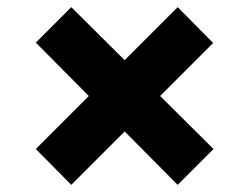

<svg xmlns="http://www.w3.org/2000/svg" viewBox="-20 -516 696 536"><path d="M80 -100 228 -248 80 -397 179 -496 328 -348 476 -496 575 -396 427 -248 576 -100 476 0 328 -149 179 0Z"/></svg>

Font: Dashboard
Style: Regular
Weight: 400
Designer: jaiki
Version: Version 1.000